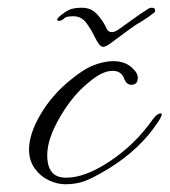

<svg xmlns="http://www.w3.org/2000/svg" viewBox="-20 -468 438 496"><path d="M372 -448Q381 -448 381 -441Q381 -436 375 -433Q365 -425 357 -420Q349 -415 343 -411Q330 -404 310 -389Q290 -374 264 -355Q253 -347 246 -347Q237 -347 224 -374Q217 -389 204 -407.5Q191 -426 170 -426Q162 -426 155.5 -425Q149 -424 144 -419Q138 -414 132 -414Q128 -414 128 -417Q128 -420 133 -425Q147 -437 158.5 -442.5Q170 -448 192 -448Q216 -448 231.5 -430.5Q247 -413 255 -395Q259 -385 269 -385Q277 -385 288 -393Q308 -407 323.5 -418.5Q339 -430 364 -446Q366 -447 368 -447.5Q370 -448 372 -448ZM149 8Q128 8 106.5 -2Q85 -12 70 -32.5Q55 -53 55 -82Q55 -122 85 -173Q115 -224 164 -263Q195 -288 216 -297Q246 -310 273 -310Q307 -310 326 -288Q336 -278 336 -267Q336 -249 319 -249Q307 -249 301 -264Q294 -285 271 -285Q243 -285 208 -254Q169 -223 137 -169Q102 -111 102 -67Q102 -24 128 -13Q137 -9 151 -9Q199 -9 260 -49Q327 -92 375 -160Q386 -175 395 -175Q398 -175 398 -173Q398 -168 389 -154Q343 -83 260 -32Q222 -9 199.5 -0.5Q177 8 149 8Z"/></svg>

Font: Ephesis
Style: Regular
Weight: 400
Designer: Robert E. Leuschke
Foundry: Robert E. Leuschke
Version: Version 1.010; ttfautohint (v1.8.3)